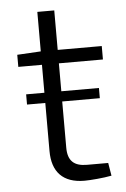

<svg xmlns="http://www.w3.org/2000/svg" viewBox="-49 -668 467 712"><g transform="rotate(-5 184.5 -311.5)"><path d="M330 -50H251C203 -50 180 -71 180 -120V-292H320V-330H180V-434H344V-484H180V-631H117V-484L29 -479V-434H117V-330H49V-292H117V-113C117 -35 157 8 237 8C258 8 308 4 338 -2Z"/></g></svg>

Font: SnT
Style: Regular
Weight: 300
Designer: Natanael Gama
Version: Version 1.001;PS 001.001;hotconv 1.0.70;makeotf.lib2.5.58329